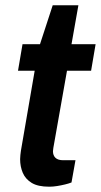

<svg xmlns="http://www.w3.org/2000/svg" viewBox="-20 -693 381 725"><path d="M166 12Q123 12 99.5 -2.5Q76 -17 66 -40.5Q56 -64 56 -92Q56 -100 57 -108Q58 -116 59 -124L111 -426H48L65 -526H131L179 -673H276L250 -526H341L324 -426H233L184 -149Q183 -146 181.5 -135Q180 -124 180 -122Q180 -106 189.5 -97Q199 -88 218 -88H265L250 -4Q240 0 225.5 3.5Q211 7 195.5 9.5Q180 12 166 12Z"/></svg>

Font: Archivo SemiBold SemiBold
Style: Italic
Weight: 600
Italic angle: -10°
Version: Version 2.001